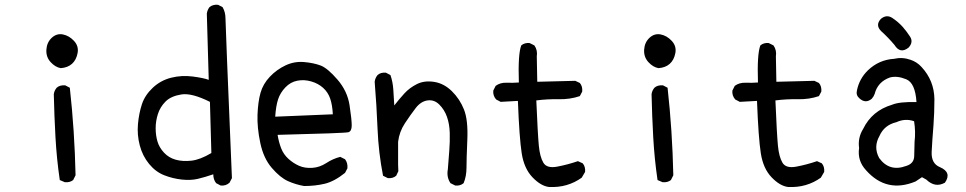

<svg xmlns="http://www.w3.org/2000/svg" viewBox="-20 -780 4040 803"><path d="M251 -18 230 -27Q217 -116 212 -206Q207 -296 205 -386Q207 -401 217 -413Q230 -425 253 -423L272 -413Q282 -323 288 -231.5Q294 -140 296 -47L286 -27Q272 -16 251 -18ZM234 -495Q211 -499 191.5 -520.5Q172 -542 174 -572.5Q176 -603 196.5 -622Q217 -641 243 -636Q269 -631 289.5 -609Q310 -587 304.5 -558Q299 -529 281 -513Q263 -497 234 -495Z M903 -4 884 -14Q872 -29 872 -51Q837 -39 807.5 -32Q778 -25 740.5 -29Q703 -33 667 -47Q631 -61 603.5 -94.5Q576 -128 564.5 -172Q553 -216 557 -261Q561 -306 573.5 -344Q586 -382 619 -413Q652 -444 696 -455Q740 -466 786 -460Q832 -454 853 -446L845 -723Q847 -738 856 -750Q870 -762 892 -760L911 -750Q923 -729 923 -703.5Q923 -678 950 -35L940 -16Q925 -2 903 -4ZM864 -140 858 -354Q782 -392 738.5 -385Q695 -378 672.5 -355.5Q650 -333 640.5 -303.5Q631 -274 631 -244Q631 -214 638.5 -188.5Q646 -163 666 -141.5Q686 -120 715 -112Q744 -104 780.5 -108Q817 -112 864 -140Z M1252 -2Q1217 -8 1184.5 -22.5Q1152 -37 1117 -77.5Q1082 -118 1068.5 -182.5Q1055 -247 1057 -300.5Q1059 -354 1069.5 -391.5Q1080 -429 1108.5 -459Q1137 -489 1174 -506.5Q1211 -524 1251.5 -520.5Q1292 -517 1321 -506Q1350 -495 1391.5 -447Q1433 -399 1442 -339.5Q1451 -280 1451 -255.5Q1451 -231 1437 -227Q1423 -223 1141 -216Q1146 -185 1156 -159.5Q1166 -134 1186.5 -115.5Q1207 -97 1231 -86.5Q1255 -76 1286 -78Q1317 -80 1344.5 -98Q1372 -116 1403 -124L1423 -114Q1435 -99 1433 -76L1423 -57Q1378 -21 1338 -11.5Q1298 -2 1252 -2ZM1372 -302Q1370 -341 1361 -367.5Q1352 -394 1331.5 -412.5Q1311 -431 1281.5 -439.5Q1252 -448 1223.5 -442.5Q1195 -437 1173.5 -414.5Q1152 -392 1143 -364.5Q1134 -337 1131 -292Z M1884 -4 1864 -14Q1847 -39 1853 -72Q1856 -112 1859 -149.5Q1862 -187 1861 -224Q1860 -261 1849.5 -291Q1839 -321 1817.5 -342.5Q1796 -364 1768 -360Q1740 -356 1718.5 -328Q1697 -300 1673.5 -264.5Q1650 -229 1645 -187V-91L1646 -64L1637 -45Q1623 -33 1602 -35L1582 -45Q1563 -142 1559 -241.5Q1555 -341 1547 -438Q1549 -454 1559 -466Q1572 -478 1594 -476L1613 -466Q1623 -437 1625 -404.5Q1627 -372 1629 -339Q1650 -366 1671.5 -389.5Q1693 -413 1724 -428.5Q1755 -444 1796 -437.5Q1837 -431 1870 -398.5Q1903 -366 1920.5 -322Q1938 -278 1934.5 -196Q1931 -114 1931 -78.5Q1931 -43 1919 -14Q1905 -2 1884 -4Z M2276 2Q2242 -2 2207 -38.5Q2172 -75 2162 -138.5Q2152 -202 2146 -358L2074 -354L2055 -364Q2041 -380 2043 -401L2053 -421Q2072 -435 2098.5 -434Q2125 -433 2150 -435Q2146 -554 2160 -590Q2174 -602 2195 -600L2215 -590Q2229 -570 2225 -544L2227 -438L2386 -442L2405 -433Q2417 -419 2415 -397L2405 -378Q2364 -364 2316.5 -365Q2269 -366 2223 -360Q2229 -218 2233.5 -171Q2238 -124 2252.5 -99.5Q2267 -75 2310 -83Q2353 -91 2397 -106L2417 -97Q2429 -83 2427 -61L2413 -37Q2384 -16 2349.5 -6Q2315 4 2276 2Z M2751 -18 2730 -27Q2717 -116 2712 -206Q2707 -296 2705 -386Q2707 -401 2717 -413Q2730 -425 2753 -423L2772 -413Q2782 -323 2788 -231.5Q2794 -140 2796 -47L2786 -27Q2772 -16 2751 -18ZM2734 -495Q2711 -499 2691.5 -520.5Q2672 -542 2674 -572.5Q2676 -603 2696.5 -622Q2717 -641 2743 -636Q2769 -631 2789.5 -609Q2810 -587 2804.5 -558Q2799 -529 2781 -513Q2763 -497 2734 -495Z M3276 2Q3242 -2 3207 -38.5Q3172 -75 3162 -138.5Q3152 -202 3146 -358L3074 -354L3055 -364Q3041 -380 3043 -401L3053 -421Q3072 -435 3098.5 -434Q3125 -433 3150 -435Q3146 -554 3160 -590Q3174 -602 3195 -600L3215 -590Q3229 -570 3225 -544L3227 -438L3386 -442L3405 -433Q3417 -419 3415 -397L3405 -378Q3364 -364 3316.5 -365Q3269 -366 3223 -360Q3229 -218 3233.5 -171Q3238 -124 3252.5 -99.5Q3267 -75 3310 -83Q3353 -91 3397 -106L3417 -97Q3429 -83 3427 -61L3413 -37Q3384 -16 3349.5 -6Q3315 4 3276 2Z M3664 -701Q3688 -721 3712.5 -704.5Q3737 -688 3755 -668Q3771 -650 3786 -627Q3801 -604 3780 -581Q3745 -553 3721 -592Q3695 -623 3665 -650Q3640 -675 3664 -701ZM3719 -534Q3754 -542 3788 -530Q3815 -521 3834 -500Q3887 -443 3888 -365Q3888 -310 3884 -255Q3879 -195 3876.5 -145.5Q3874 -96 3911 -81Q3962 -59 3932 -16Q3891 7 3854 -29L3836 -39L3809 -21Q3688 29 3602 -68Q3565 -108 3573 -161Q3567 -204 3590 -241Q3627 -317 3711 -342Q3742 -355 3813 -353Q3808 -433 3770 -448.5Q3732 -464 3702 -456Q3651 -438 3638 -387Q3634 -376 3626 -367Q3600 -345 3574 -369Q3559 -382 3564 -402Q3574 -451 3610 -486Q3656 -530 3719 -534ZM3803 -273Q3766 -286 3729 -269Q3678 -257 3658 -211Q3632 -165 3657 -119Q3700 -60 3770 -86Q3803 -96 3803.5 -127.5Q3804 -159 3805 -187Q3810 -230 3803 -273Z"/></svg>

Font: Kosefont JP
Style: Regular
Weight: 400
Designer: Nozomi Seto 瀬戸のぞみ
Version: Version 3.00;June 19, 2020